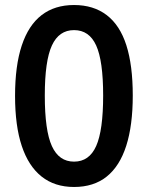

<svg xmlns="http://www.w3.org/2000/svg" viewBox="-20 -735 589 765"><path d="M275 10Q198 10 145.8 -31.5Q93.5 -73 66.8 -153.2Q40 -233.5 40 -353Q40 -473.5 66.8 -554Q93.5 -634.5 145.8 -674.8Q198 -715 275 -715Q352.5 -715 405.2 -674.8Q458 -634.5 483.5 -554.5Q509 -474.5 509 -354.5Q509 -235.5 483 -154.2Q457 -73 405.2 -31.5Q353.5 10 275 10ZM275 -91Q335.5 -91 363.2 -153.2Q391 -215.5 391 -354.5Q391 -492.5 363.2 -553.8Q335.5 -615 275 -615Q215 -615 186.8 -553.8Q158.5 -492.5 158.5 -354.5Q158.5 -214.5 186.8 -152.8Q215 -91 275 -91Z"/></svg>

Font: Nunito Sans 12pt ExtraLight SemiCondensed
Style: Regular
Weight: 200
Width: 4
Version: Version 3.101;gftools[0.9.27]